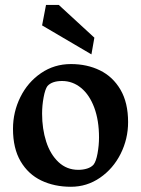

<svg xmlns="http://www.w3.org/2000/svg" viewBox="-20 -731 561 764"><path d="M262.2 -476.1Q326.7 -476.1 377.9 -450.9Q429.2 -425.8 459.5 -374Q489.7 -322.3 489.7 -245.1Q489.7 -178.2 460 -118.9Q430.2 -59.6 377.9 -23.7Q325.7 12.2 262.2 12.2Q196.3 12.2 144.3 -12.7Q92.3 -37.6 62 -89.1Q31.7 -140.6 31.7 -218.3Q31.7 -285.2 61 -344.5Q90.3 -403.8 143.1 -439.9Q195.8 -476.1 262.2 -476.1ZM352.1 -75.7Q362.3 -88.4 368.2 -120.8Q374 -153.3 374 -184.1Q374 -252 355 -303Q335.9 -354 302.5 -381.3Q269 -408.7 227.1 -408.7Q187 -408.7 168.9 -388.7Q159.7 -376.5 153.6 -344Q147.5 -311.5 147.5 -278.8Q147.5 -218.3 163.8 -167.5Q180.2 -116.7 212.9 -85.9Q245.6 -55.2 291.5 -55.2Q310.5 -55.2 326.7 -60.3Q342.8 -65.4 352.1 -75.7ZM147.5 -629.9 163.1 -711.4H213.9L355.5 -581.1L343.8 -514.6Z"/></svg>

Font: Vesper Libre Medium
Style: Regular
Weight: 500
Designer: Robert Keller & Kimya Gandhi
Foundry: Mota Italic
Version: Version 1.058